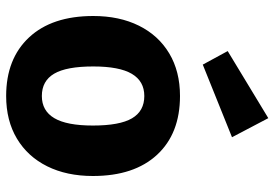

<svg xmlns="http://www.w3.org/2000/svg" viewBox="-154 -721 892 624"><g transform="rotate(90 292.0 -409.0)"><path d="M552 -265Q552 -180 520.5 -116.5Q489 -53 430.5 -18Q372 17 292 17Q171 17 101.5 -57.5Q32 -132 32 -266Q32 -351 63.5 -414.5Q95 -478 153.5 -513Q212 -548 292 -548Q414 -548 483 -473.5Q552 -399 552 -265ZM196 -266Q196 -179 219.5 -139Q243 -99 292 -99Q340 -99 364 -139.5Q388 -180 388 -265Q388 -352 364.5 -392Q341 -432 292 -432Q244 -432 220 -391.5Q196 -351 196 -266ZM426 -717 190 -622 146 -703 364 -835Z"/></g></svg>

Font: Fira Sans BGR
Style: Bold
Weight: 700
Designer: bBox Type GmbH & Carrois Corporate GbR & Edenspiekermann AG
Foundry: bBox Type GmbH & Carrois Corporate GbR & Edenspiekermann AG
Version: Version 4.301